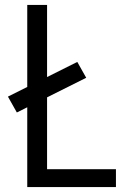

<svg xmlns="http://www.w3.org/2000/svg" viewBox="-20 -755 540 775"><path d="M90 0V-735H170V-72H448V0ZM48 -301 12 -365 292 -505 328 -441Z"/></svg>

Font: Iosevka SS08
Style: Regular
Weight: 400
Monospace: yes
Designer: Belleve Invis
Foundry: Belleve Invis
Version: 2.1.0; ttfautohint (v1.8.2)